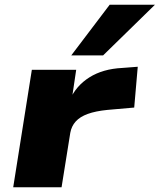

<svg xmlns="http://www.w3.org/2000/svg" viewBox="-20 -794 677 814"><path d="M36 0 115 -498H303L284 -370H276Q302 -430 359 -466Q416 -502 499 -506L564 -511L549 -338L435 -328Q385 -323 352 -311Q319 -299 301 -279Q283 -259 278 -231L241 0ZM282 -559 445 -774H637L417 -559Z"/></svg>

Font: Nunito Sans 10pt Expanded Black
Style: Italic
Weight: 900
Width: 7
Italic angle: -9°
Designer: Vernon Adams
Foundry: Vernon Adams
Version: Version 3.101;gftools[0.9.27]